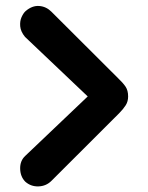

<svg xmlns="http://www.w3.org/2000/svg" viewBox="-20 -672 510 661"><path d="M386.4 -402.9 157.1 -631.6Q139.1 -649.6 115 -651.4Q90.8 -653.2 68.4 -634Q60.8 -627.4 54.4 -613.5Q48 -599.5 49.6 -581.3Q51.2 -563.1 66.2 -544.9L282 -340L67.2 -135.6Q48.8 -118.7 49.4 -91.2Q50 -63.6 67.2 -46.4Q86.4 -29.4 112.7 -30.3Q138.9 -31.2 157.1 -49.4L386.4 -278.3L390.4 -282.3Q404.6 -296.7 412.9 -309.8Q421.1 -322.8 421.1 -340Q421.1 -360.6 412.2 -373.8Q403.3 -386.9 386.4 -402.9Z"/></svg>

Font: SN Pro Thin
Style: Regular
Weight: 200
Designer: Tobias Whetton
Foundry: Supernotes
Version: Version 1.003;Glyphs 3.3 (3324)